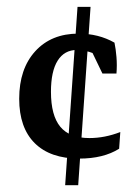

<svg xmlns="http://www.w3.org/2000/svg" viewBox="-20 -460 400 561"><path d="M211.4 3.4Q127 3.4 81.5 -41.7Q36.1 -86.9 36.1 -171.4Q36.1 -258.8 83 -310.3Q129.9 -361.8 209.5 -361.8Q268.1 -361.8 314.5 -335.4Q318.4 -316.9 320.3 -293.5Q322.3 -270 320.3 -245.1H279.3L240.7 -325.2L278.3 -291.5Q240.2 -314 204.6 -314Q168 -314 148.4 -282.7Q128.9 -251.5 128.9 -191.9Q128.9 -122.6 156.2 -89.6Q183.6 -56.6 241.2 -56.6Q286.1 -56.6 331.5 -74.2L328.1 -25.4Q282.2 3.4 211.4 3.4ZM170.4 81.1 206.5 -439.9H244.6L208.5 81.1Z"/></svg>

Font: Markazi Text Medium
Style: Regular
Weight: 500
Designer: Borna Izadpanah (Arabic designer), Fiona Ross (Arabic design director) and Florian Runge (Latin designer)
Foundry: Borna Izadpanah and Florian Runge
Version: Version 1.001